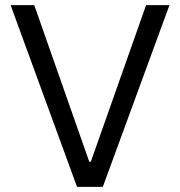

<svg xmlns="http://www.w3.org/2000/svg" viewBox="-20 -727 701 747"><path d="M327.3 -97.7H333.3L548.3 -707H639.3L380 0H279.7L21.3 -707H113.3Z"/></svg>

Font: 42dot Sans Light
Style: Regular
Weight: 300
Designer: 42dot
Version: Version 1.000